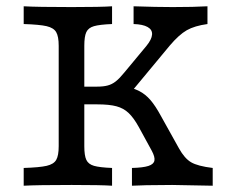

<svg xmlns="http://www.w3.org/2000/svg" viewBox="-20 -591 719 611"><path d="M462.7 -111.7 421.9 -186.4Q405.6 -216 389.4 -231.3Q373.3 -246.7 350.4 -252.8Q327.6 -258.9 289.2 -258.9H220.4V-315.3H289.2Q309.2 -315.3 322.8 -319Q336.4 -322.6 348.4 -332Q360.4 -341.4 375.7 -360.3L445.9 -444.8Q462.8 -465.4 463.9 -480.9Q465.1 -496.4 449.8 -505Q434.6 -513.6 405.1 -514.5V-571Q477.6 -568.5 529.5 -568.5Q597.4 -568.5 640.2 -571V-514.5Q599.3 -508.9 574.4 -494.8Q549.6 -480.6 520 -445.7L385.4 -283.5L374.1 -317.1Q403.4 -311.3 423 -301.3Q442.6 -291.3 458.6 -272.8Q474.6 -254.4 492.2 -221.8L549.4 -119.1Q567.3 -86.8 588.2 -74.6Q609.2 -62.3 656.9 -56.5V0Q541.2 -2.4 528 -2.4Q487.4 -2.4 445.6 -1.6L399.9 0V-56.5Q435.1 -57.4 452.2 -62.9Q469.2 -68.4 471.4 -79.9Q473.7 -91.5 462.7 -111.7ZM166.8 -125.8V-445.2Q166.8 -475 158.8 -488.7Q150.9 -502.4 128.4 -507.7Q105.9 -512.9 55.4 -514.5V-571Q98.7 -568.5 208 -568.5Q301.9 -568.5 336.6 -571V-514.5Q296.9 -512.9 279 -507.7Q261.1 -502.5 254.7 -488.8Q248.3 -475.1 248.3 -445.2V-125.8Q248.3 -96 254.7 -82.3Q261.1 -68.5 279 -63.3Q296.9 -58.1 336.6 -56.5V0Q301.9 -2.4 208 -2.4Q98.7 -2.4 55.4 0V-56.5Q106 -58.1 128.5 -63.3Q151 -68.5 158.9 -82.2Q166.8 -95.9 166.8 -125.8Z"/></svg>

Font: Playfair Micro SmCond SmLight
Style: Regular
Weight: 360
Width: 4
Designer: Claus Eggers Sørensen
Foundry: Claus Eggers Sørensen
Version: Version 2.100;Glyphs 3.2 (3219)